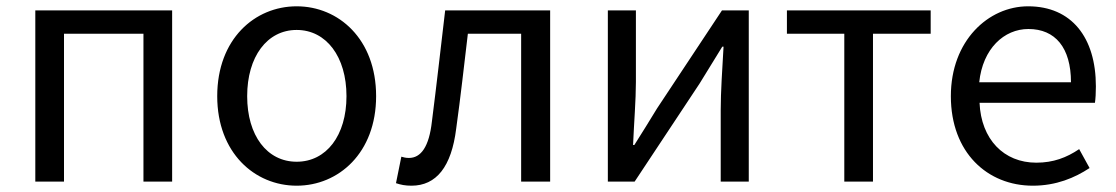

<svg xmlns="http://www.w3.org/2000/svg" viewBox="-20 -576 3539 609"><path d="M92 -543V0H183V-469H435V0H526V-543Z M921 13C1054 13 1173 -91 1173 -271C1173 -452 1054 -556 921 -556C788 -556 669 -452 669 -271C669 -91 788 13 921 13ZM921 -63C827 -63 764 -146 764 -271C764 -396 827 -481 921 -481C1015 -481 1079 -396 1079 -271C1079 -146 1015 -63 921 -63Z M1285 13C1364 13 1412 -47 1427 -168C1441 -268 1452 -369 1464 -469H1633V0H1725V-543H1392C1378 -425 1365 -308 1350 -191C1341 -110 1315 -75 1277 -75C1267 -75 1260 -77 1253 -79L1236 5C1251 10 1265 13 1285 13Z M1908 0H1993L2199 -311C2219 -344 2250 -394 2271 -428H2275C2271 -357 2266 -285 2266 -227V0H2355V-543H2270L2064 -232C2044 -199 2013 -149 1992 -116H1988C1991 -186 1997 -259 1997 -316V-543H1908Z M2476 -469H2658V0H2749V-469H2932V-543H2476Z M3256 13C3330 13 3389 -12 3436 -43L3403 -103C3363 -76 3321 -60 3267 -60C3164 -60 3092 -134 3087 -250H3453C3455 -263 3456 -282 3456 -302C3456 -457 3379 -556 3241 -556C3115 -556 2996 -447 2996 -271C2996 -92 3112 13 3256 13ZM3086 -315C3097 -422 3165 -484 3242 -484C3327 -484 3377 -425 3377 -315Z"/></svg>

Font: Kinto Sans
Style: Regular
Weight: 400
Designer: Authors: Ryoko NISHIZUKA  (kana & ideographs); Paul D. Hunt (Latin, Greek & Cyrillic); Wenlong ZHANG  (bopomofo); Sandol
Foundry: Adobe Systems Incorporated, ookami Inc.
Version: Version 0.001